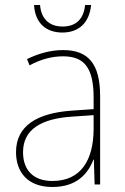

<svg xmlns="http://www.w3.org/2000/svg" viewBox="-20 -737 498 767"><path d="M344 -717H320C315 -666 288 -631 230 -631C174 -631 144 -665 140 -717H116C120 -645 164 -607 229 -607C296 -607 337 -647 344 -717ZM232 -537C182 -537 133 -523 88 -501L98 -476C147 -502 190 -512 232 -512C316 -512 354 -467 354 -347V-301L266 -295C127 -285 44 -234 44 -129C44 -49 91 10 189 10C286 10 331 -42 353 -99H355L358 0H380V-353C380 -483 332 -537 232 -537ZM267 -271 354 -277V-220C353 -98 304 -14 189 -14C114 -14 72 -57 72 -129C72 -220 145 -263 267 -271Z"/></svg>

Font: Noto Sans Armenian SemiCondensed Thin
Style: Regular
Weight: 100
Width: 4
Designer: Monotype Design Team
Foundry: Monotype Imaging Inc.
Version: Version 2.008